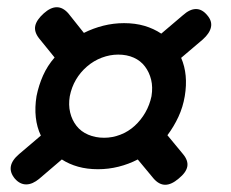

<svg xmlns="http://www.w3.org/2000/svg" viewBox="-20 -639 640 531"><path d="M486 -213Q501 -195 498 -178.5Q495 -162 474 -145Q454 -128 437 -128Q420 -128 405 -145L361 -198Q336 -185 308 -178Q280 -171 251 -171Q221 -171 196 -178Q171 -185 151 -198L89 -145Q70 -129 52.5 -129Q35 -129 21 -145Q7 -162 10 -179Q13 -196 33 -213L93 -264Q82 -287 79 -314.5Q76 -342 81 -373Q87 -403 99 -430Q111 -457 131 -480L88 -533Q74 -551 77.5 -567.5Q81 -584 101 -602Q120 -619 137 -619Q154 -619 169 -602L212 -548Q238 -561 266 -568Q294 -575 323 -575Q354 -575 379.5 -567.5Q405 -560 426 -546L486 -597Q505 -614 522 -614Q539 -614 553 -597Q567 -581 563.5 -564Q560 -547 541 -530L481 -479Q491 -456 493.5 -429.5Q496 -403 491 -373Q486 -343 473.5 -316Q461 -289 443 -265ZM268 -258Q291 -258 313 -266.5Q335 -275 352.5 -291Q370 -307 382 -328Q394 -349 399 -373Q403 -398 398 -418.5Q393 -439 381 -455Q369 -471 350 -479.5Q331 -488 307 -488Q284 -488 261.5 -479.5Q239 -471 220.5 -455Q202 -439 190 -418.5Q178 -398 173 -373Q169 -349 174 -328Q179 -307 191.5 -291Q204 -275 224 -266.5Q244 -258 268 -258Z"/></svg>

Font: Maple Mono
Style: Bold Italic
Weight: 700
Italic angle: -10°
Monospace: yes
Designer: subframe7536
Version: Version 7.000